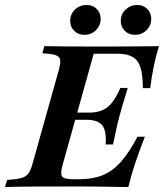

<svg xmlns="http://www.w3.org/2000/svg" viewBox="-41 -758 664 778"><path d="M-21 0 -12.1 -29Q27.4 -31.5 46.8 -37.1Q66.1 -42.7 75.4 -56.9Q84.7 -71 91.9 -98.4L196.8 -472.6Q204.8 -501.6 202.8 -515.3Q200.8 -529 183.9 -534.7Q166.9 -540.3 130.6 -541.9L138.7 -571Q172.6 -570.2 226.2 -569.8Q279.8 -569.4 353.2 -569.4Q385.5 -569.4 415.7 -569.4Q446 -569.4 475.8 -569.8Q505.6 -570.2 537.1 -570.2Q568.5 -570.2 603.2 -571Q590.3 -529.8 581.9 -488.7Q573.4 -447.6 567.7 -400.8H537.9Q537.9 -452.4 528.6 -483.1Q519.4 -513.7 496.8 -527Q474.2 -540.3 435.5 -540.3H338.7L213.7 -93.5Q202.4 -54 210.9 -42.7Q219.4 -31.5 260.5 -31.5H276.6Q333.1 -31.5 373.8 -47.6Q414.5 -63.7 448.4 -101.6Q482.3 -139.5 516.1 -204H546Q521 -140.3 505.2 -91.9Q489.5 -43.5 479 0Q438.7 -0.8 406.5 -1.2Q374.2 -1.6 346.4 -2Q318.5 -2.4 292.3 -2.4Q266.1 -2.4 238.7 -2.4Q151.6 -2.4 86.7 -2Q21.8 -1.6 -21 0ZM237.1 -272.6 245.2 -301.6H406.5L398.4 -272.6ZM387.1 -172.6Q391.1 -227.4 373.4 -250Q355.6 -272.6 309.7 -272.6L318.5 -301.6Q350 -301.6 372.6 -310.9Q395.2 -320.2 412.5 -341.9Q429.8 -363.7 446.8 -401.6H476.6Q472.6 -387.1 466.9 -369.4Q461.3 -351.6 455.2 -330.6Q449.2 -309.7 442.7 -286.3Q439.5 -274.2 436.7 -262.5Q433.9 -250.8 431 -238.3Q428.2 -225.8 425 -210.1Q421.8 -194.4 416.9 -172.6ZM300 -616.9Q275.8 -616.9 259.7 -633.1Q243.5 -649.2 243.5 -673.4Q243.5 -700.8 262.9 -719.4Q282.3 -737.9 310.5 -737.9Q334.7 -737.9 350.8 -721.8Q366.9 -705.6 366.9 -681.5Q366.9 -654.8 348 -635.9Q329 -616.9 300 -616.9ZM505.6 -616.9Q480.6 -616.9 464.5 -633.1Q448.4 -649.2 448.4 -673.4Q448.4 -700.8 468.1 -719.4Q487.9 -737.9 515.3 -737.9Q539.5 -737.9 555.6 -721.8Q571.8 -705.6 571.8 -681.5Q571.8 -654.8 552.8 -635.9Q533.9 -616.9 505.6 -616.9Z"/></svg>

Font: Playfair 5pt SemiExpanded Light
Style: Bold Italic
Weight: 700
Italic angle: -15.6°
Version: Version 2.001;gftools[0.9.30]